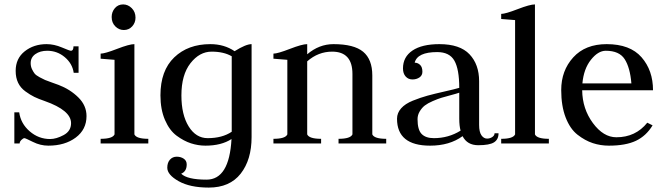

<svg xmlns="http://www.w3.org/2000/svg" viewBox="-20 -650 3017 870"><path d="M207 -20Q235 -20 268.5 -38Q302 -56 302 -92Q302 -150 183 -192Q154 -202 135.5 -211Q117 -220 95 -236Q73 -252 62 -275Q51 -298 51 -329Q51 -385 92 -417.5Q133 -450 191 -450Q225 -450 260.5 -435Q296 -420 301 -420Q313 -420 313 -440H336V-320H314Q308 -362 273.5 -391Q239 -420 194 -420Q162 -420 140.5 -405Q119 -390 119 -364Q119 -349 125 -336.5Q131 -324 137 -316.5Q143 -309 159.5 -300Q176 -291 184.5 -287.5Q193 -284 215.5 -276Q238 -268 246 -265Q298 -245 335 -208.5Q372 -172 372 -124Q372 -63 323 -26.5Q274 10 199 10Q163 10 129 -7Q95 -24 91 -24Q85 -24 77 -16Q69 -8 69 0H45V-141H67Q74 -90 114.5 -55Q155 -20 207 -20Z M436 0V-21Q490 -21 499 -41V-379Q437 -384 436 -384V-407Q455 -407 510.5 -428.5Q566 -450 589 -450V-41Q598 -21 652 -21V0ZM541 -514Q519 -514 502.5 -530.5Q486 -547 486 -573Q486 -596 500.5 -613Q515 -630 538 -630Q560 -630 577 -613Q594 -596 594 -570Q594 -547 579 -530.5Q564 -514 541 -514Z M1120 -450V-29Q1120 74 1070.5 137Q1021 200 926 200Q841 200 789.5 171Q738 142 738 110Q738 87 750 73.5Q762 60 781 60Q799 60 812.5 69Q826 78 826 95Q826 127 801 137Q828 164 916 164Q1019 164 1029 -20Q983 10 911 10Q878 10 845.5 -0.5Q813 -11 780.5 -35Q748 -59 727.5 -106.5Q707 -154 707 -218Q707 -330 769.5 -390Q832 -450 933 -450Q996 -450 1043 -418Q1094 -450 1120 -450ZM1030 -53V-65V-395Q994 -416 939 -416Q884 -416 843 -363.5Q802 -311 802 -218Q802 -130 835 -77Q868 -24 921 -24Q987 -24 1030 -53Z M1219 0V-21Q1273 -21 1282 -41V-379Q1220 -384 1219 -384V-407Q1238 -407 1293.5 -428.5Q1349 -450 1372 -450V-404Q1426 -450 1491 -450Q1584 -450 1625.5 -415.5Q1667 -381 1667 -308V-41Q1676 -21 1730 -21V0H1514V-21Q1568 -21 1577 -41V-315Q1577 -416 1485 -416Q1422 -416 1372 -372V-41Q1381 -21 1435 -21V0Z M1859 -366Q1873 -366 1883.5 -356Q1894 -346 1894 -325Q1894 -308 1880.5 -299Q1867 -290 1849 -290Q1830 -290 1818 -303.5Q1806 -317 1806 -340Q1806 -392 1849 -421Q1892 -450 1971 -450Q2064 -450 2107.5 -404Q2151 -358 2151 -282V-84Q2151 -52 2161.5 -37Q2172 -22 2187 -22Q2200 -22 2210.5 -29Q2221 -36 2221 -46H2239Q2239 -18 2218.5 -5Q2198 8 2147 8Q2097 8 2076 -33Q2017 10 1929 10Q1779 10 1779 -112Q1779 -138 1797.5 -159Q1816 -180 1851 -194Q1886 -208 1917 -216.5Q1948 -225 1994.5 -235.5Q2041 -246 2061 -252Q2061 -336 2039 -375Q2017 -414 1961 -414Q1871 -414 1859 -366ZM2067 -58Q2061 -80 2061 -112V-230Q2050 -226 2023.5 -219Q1997 -212 1980.5 -207Q1964 -202 1941 -192Q1918 -182 1905 -172Q1892 -162 1882 -145.5Q1872 -129 1872 -110Q1872 -62 1890.5 -43Q1909 -24 1946 -24Q2012 -24 2067 -58Z M2251 0V-21Q2305 -21 2314 -41V-559Q2252 -564 2251 -564V-587Q2270 -587 2325.5 -608.5Q2381 -630 2404 -630V-41Q2413 -21 2467 -21V0Z M2618 -241Q2619 -157 2666.5 -92.5Q2714 -28 2773 -28Q2860 -28 2913 -94L2937 -82Q2908 -34 2861.5 -12Q2815 10 2739 10Q2701 10 2666 -1.5Q2631 -13 2597 -39.5Q2563 -66 2543 -118Q2523 -170 2523 -242Q2523 -330 2577.5 -390Q2632 -450 2729 -450Q2835 -450 2887 -390.5Q2939 -331 2939 -241ZM2619 -272H2841Q2835 -344 2810.5 -382Q2786 -420 2725 -420Q2690 -420 2657.5 -379Q2625 -338 2619 -272Z"/></svg>

Font: Judson
Style: Regular
Weight: 400
Version: Version 20110429